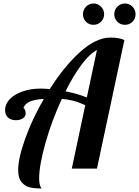

<svg xmlns="http://www.w3.org/2000/svg" viewBox="-20 -965 796 1099"><path d="M472 -840.5C483.3 -828.8 498 -823 516 -823C532 -823 546 -828.8 558 -840.5C570 -852.2 576 -866.7 576 -884C576 -900.7 570 -915 558 -927C546 -939 532 -945 516 -945C498.7 -945 484.2 -939 472.5 -927C460.8 -915 455 -900.7 455 -884C455 -866.7 460.7 -852.2 472 -840.5ZM651.5 -840.5C663.2 -828.8 677.7 -823 695 -823C712.3 -823 726.8 -828.8 738.5 -840.5C750.2 -852.2 756 -866.7 756 -884C756 -900.7 750 -915 738 -927C726 -939 711.7 -945 695 -945C678.3 -945 664 -939 652 -927C640 -915 634 -900.7 634 -884C634 -866.7 639.8 -852.2 651.5 -840.5ZM153 108C171.7 112 193.3 114 218 114C208.7 102 204 83.3 204 58C204 6.7 216.2 -61.8 240.5 -147.5C264.8 -233.2 296 -317 334 -399C357.3 -397 379.3 -393.3 400 -388C420.7 -382.7 443.3 -374.3 468 -363L391 0H535L692 -736C671.3 -745.3 645 -750 613 -750C557.7 -750 499.5 -722.5 438.5 -667.5C377.5 -612.5 319.7 -541.7 265 -455C244.3 -457 227 -458 213 -458C175 -458 140.3 -452.5 109 -441.5C77.7 -430.5 53.2 -415.7 35.5 -397C17.8 -378.3 9 -357.7 9 -335C9 -316.3 14.7 -302 26 -292C37.3 -282 52.3 -277 71 -277C87 -277 100.3 -280.5 111 -287.5C121.7 -294.5 127 -304 127 -316C127 -323.3 125.5 -330.3 122.5 -337C119.5 -343.7 116.7 -347 114 -347C120 -363.7 132.7 -376 152 -384C171.3 -392 197.7 -397 231 -399C187 -323 151.5 -247.3 124.5 -172C97.5 -96.7 84 -36.7 84 8C84 40 90.8 63.7 104.5 79C118.2 94.3 134.3 104 153 108ZM535 -679 477 -407C443.7 -421 403 -432.7 355 -442C384.3 -501.3 414.5 -551.8 445.5 -593.5C476.5 -635.2 506.3 -663.7 535 -679Z"/></svg>

Font: DonutKreme
Style: Regular
Weight: 400
Designer: Impallari Type
Foundry: Impallari Type
Version: Version 2.100